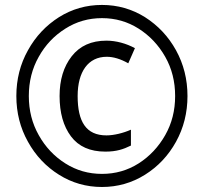

<svg xmlns="http://www.w3.org/2000/svg" viewBox="-20 -744 822 774"><path d="M410.2 -515.1C437 -515.1 466.3 -506.3 497.1 -488.8L523.9 -549.8C489.3 -568.8 447.8 -580.1 409.2 -580.1C348.1 -580.1 301.8 -559.1 269 -517.1C236.3 -475.1 220.2 -421.9 220.2 -356.9C220.2 -289.6 235.4 -235.4 266.1 -194.3C296.9 -153.3 342.8 -132.8 404.8 -132.8C449.2 -132.8 477.1 -142.1 507.8 -157.2V-221.2C477.1 -207.5 438.5 -198.2 409.2 -198.2C326.7 -198.2 293 -253.9 293 -356.9C293 -454.6 335.4 -515.1 410.2 -515.1ZM45.9 -356.9C45.9 -289.6 61.5 -228 92.8 -172.4C123.5 -116.7 165.5 -72.3 217.8 -39.6C270 -6.8 327.6 9.8 391.1 9.8C454.1 9.8 512.2 -6.8 564.5 -39.6C616.7 -72.3 658.7 -116.7 689.5 -172.4C720.2 -228 735.8 -289.6 735.8 -356.9C735.8 -424.3 720.2 -485.8 689.5 -541.5C658.7 -597.2 616.7 -641.6 564.5 -674.8C512.2 -707.5 454.1 -724.1 391.1 -724.1C327.6 -724.1 270 -707.5 217.8 -674.8C165.5 -641.6 123.5 -597.2 92.8 -541.5C61.5 -485.8 45.9 -424.3 45.9 -356.9ZM96.2 -356.9C96.2 -415 109.4 -467.8 136.2 -515.1C162.6 -562.5 198.2 -600.1 243.2 -628.4C287.6 -656.7 336.9 -670.9 391.1 -670.9C445.3 -670.9 494.6 -656.7 539.1 -628.4C583.5 -600.1 619.1 -562.5 646 -515.1C672.9 -467.8 686 -415 686 -356.9C686 -298.8 672.9 -246.6 646 -199.2C619.1 -151.9 583.5 -113.8 539.1 -85.4C494.6 -57.1 445.3 -43 391.1 -43C336.9 -43 287.6 -57.1 243.2 -85.4C198.2 -113.8 162.6 -151.9 136.2 -199.2C109.4 -246.6 96.2 -298.8 96.2 -356.9Z"/></svg>

Font: Avrile Sans
Style: Regular
Weight: 400
Designer: Monotype Design Team, Google (font), Stefan Peev (BGR Cyrillic), Cristiano Sobral (main changes)
Foundry: The Avrile Sans Project Authors
Version: Version 3.110